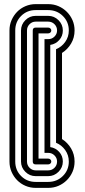

<svg xmlns="http://www.w3.org/2000/svg" viewBox="-20 -744 413 932"><path d="M214 -724Q241 -724 264 -714Q287 -704 304.5 -686.5Q322 -669 332 -646Q342 -623 342 -596Q342 -561 325 -532.5Q308 -504 281 -487V-69Q308 -52 325 -23.5Q342 5 342 40Q342 67 332 90Q322 113 304.5 130.5Q287 148 264 158Q241 168 214 168H153Q127 168 103.5 158Q80 148 63 130.5Q46 113 36 90Q26 67 26 40V-596Q26 -623 36 -646Q46 -669 63 -686.5Q80 -704 103.5 -714Q127 -724 153 -724ZM153 -695Q111 -695 82.5 -666.5Q54 -638 54 -596V40Q54 82 82.5 110.5Q111 139 153 139H214Q256 139 285 110.5Q314 82 314 40Q314 9 296.5 -15.5Q279 -40 252 -51V-505Q279 -516 296.5 -540.5Q314 -565 314 -596Q314 -638 285 -666.5Q256 -695 214 -695ZM214 -667Q243 -667 264 -646Q285 -625 285 -596Q285 -569 267.5 -549.5Q250 -530 224 -526V-30Q250 -26 267.5 -6.5Q285 13 285 40Q285 69 264 90Q243 111 214 111H153Q124 111 103 90Q82 69 82 40V-596Q82 -625 103 -646Q124 -667 153 -667ZM153 -639Q136 -639 123.5 -626.5Q111 -614 111 -596V40Q111 58 123.5 70.5Q136 83 153 83H214Q232 83 244.5 70.5Q257 58 257 40Q257 23 244.5 10.5Q232 -2 214 -2H196V-554H214Q232 -554 244.5 -566.5Q257 -579 257 -596Q257 -614 244.5 -626.5Q232 -639 214 -639ZM214 -610Q220 -610 224.5 -606Q229 -602 229 -596Q229 -590 224.5 -586Q220 -582 214 -582H167V26H214Q220 26 224.5 30Q229 34 229 40Q229 46 224.5 50Q220 54 214 54H153Q139 54 139 40V-596Q139 -610 153 -610Z"/></svg>

Font: Zschusch
Style: Regular
Weight: 400
Designer: Peter Wiegel
Foundry: Peter Wiegel